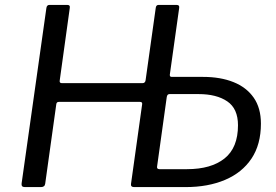

<svg xmlns="http://www.w3.org/2000/svg" viewBox="-20 -762 1124 782"><path d="M81.2 0Q73.1 0 70.1 -3.8Q67 -7.7 68 -14.9L168.9 -729.1Q170.5 -742 181.5 -742H254.1Q267 -742 264 -728.2L223.3 -434.6Q221 -423.3 232.5 -423.3H560Q571.5 -423.3 573 -435.4L614.4 -730.4Q616 -742 626 -742H699.3Q712.5 -742 709.5 -727.7L671.7 -458.3Q670.7 -448.8 679.3 -448.8H807.4Q878.1 -448.8 930.9 -427.6Q983.7 -406.5 1013.2 -364.4Q1042.7 -322.3 1042.7 -258.5Q1042.7 -173.5 1004.3 -116.1Q966 -58.8 896.7 -29.4Q827.4 0 735.7 0H526.3Q512 0 513.5 -12.5L559 -337.8Q560.2 -347 550.3 -347H219.6Q210.5 -347 209.3 -337.8L164.1 -13.8Q162.3 0 146.7 0ZM629.8 -73H741.7Q839.9 -73 894.6 -116.7Q949.3 -160.5 949.3 -251.9Q949.3 -319.5 905.7 -349.1Q862 -378.8 788.8 -378.8H670.3Q660.6 -378.8 659 -365.5L619.7 -83.2Q618.2 -73 629.8 -73Z"/></svg>

Font: Libre Franklin Thin
Style: Italic
Weight: 100
Italic angle: -8°
Designer: Pablo Impallari, Rodrigo Fuenzalida, Nhung Nguyen
Foundry: Impallari Type
Version: Version 3.000